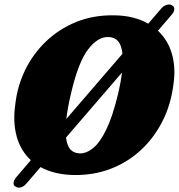

<svg xmlns="http://www.w3.org/2000/svg" viewBox="-20 -782 811 871"><path d="M50.5 64.5Q40 59.5 41.5 46.8Q43 34 55 20.5L120 -55.5Q74 -97.5 56 -161.8Q38 -226 49 -305.5Q58 -390 94 -464Q130 -538 188.8 -594.2Q247.5 -650.5 324.8 -682Q402 -713.5 494.5 -712.5Q542 -712.5 581.8 -702.5Q621.5 -692.5 652.5 -674.5L712 -744Q723 -756.5 736.8 -760.2Q750.5 -764 760.5 -757.5Q771.5 -751.5 770.8 -739.8Q770 -728 759 -715.5L696.5 -642.5Q741.5 -600.5 759.5 -538.8Q777.5 -477 767.5 -404.5Q756.5 -310.5 717.8 -233.5Q679 -156.5 618.8 -101Q558.5 -45.5 482 -16.2Q405.5 13 318 12Q227.5 11 164 -24L100.5 50Q88.5 64 75 68Q61.5 72 50.5 64.5ZM302 -357.5Q286.5 -292 281 -242.5L535.5 -538Q531.5 -576.5 516.2 -594.5Q501 -612.5 474 -614Q425 -617 380 -558.5Q335 -500 302 -357.5ZM342 -86Q372 -85.5 402.8 -110.5Q433.5 -135.5 462 -194Q490.5 -252.5 514.5 -351.5Q528 -408 533.5 -453L279.5 -158Q284 -120.5 299.5 -103.8Q315 -87 342 -86Z"/></svg>

Font: Fraunces 72pt S100 Black
Style: Italic
Weight: 900
Italic angle: -16°
Version: Version 1.000; ttfautohint (v1.8.3)